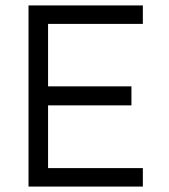

<svg xmlns="http://www.w3.org/2000/svg" viewBox="-20 -687 621 707"><path d="M85 0V-667H506V-599H157V-369H464V-299H157V-68H506V0Z"/></svg>

Font: Maven Pro VF Beta
Style: Regular
Weight: 400
Designer: Joe Prince
Foundry: Joe Prince
Version: Version 2.002